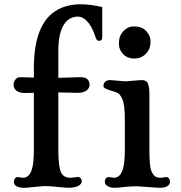

<svg xmlns="http://www.w3.org/2000/svg" viewBox="-20 -878 851 905"><path d="M43.9 0ZM94.7 7.3Q45.4 7.3 45.4 -22.5Q45.4 -30.3 50.5 -36.9Q55.7 -43.5 64 -43.5L88.4 -40Q128.4 -40 136.7 -112.3Q139.6 -137.7 139.6 -174.3V-440.4Q108.4 -439.5 93.5 -439.7Q78.6 -439.9 68.8 -444.1Q59.1 -448.2 53.7 -454.1Q43.9 -464.8 43.9 -478.5Q43.9 -492.2 52.7 -503.2Q61.5 -514.2 74.2 -514.2Q86.9 -514.2 94.7 -513.7L125.5 -512.7Q133.3 -512.7 139.6 -512.2V-556.6Q139.6 -788.6 271.5 -841.8Q312 -857.9 359.1 -857.9Q406.2 -857.9 461.9 -844.7V-703.1Q461.9 -685.5 448.2 -685.5Q441.4 -685.5 437.3 -689.2Q433.1 -692.9 426.5 -713.4Q419.9 -733.9 409.4 -752Q398.9 -770 388.2 -780.3Q368.7 -799.8 348.1 -799.8Q327.6 -799.8 310.8 -790.8Q293.9 -781.7 281.2 -762.2Q254.9 -720.7 254.9 -637.7V-511.2L359.4 -514.2Q394 -514.2 400.4 -490.2Q402.3 -483.9 402.3 -478.5Q402.3 -473.1 399.7 -466.3Q397 -459.5 390.6 -453.6Q375.5 -440.4 347.2 -440.4L254.9 -442.4V-174.3Q254.9 -91.8 268.6 -63.5Q280.3 -40 314 -40L347.7 -43.9Q356 -43.9 360.8 -37.1Q365.7 -30.3 365.7 -23.9Q365.7 -17.6 361.6 -12.2Q357.4 -6.8 350.1 -2.4Q327.6 10.7 282.2 5.9Q271 4.9 259.8 3.9Q203.6 -2.4 175.8 0Q147.9 2.4 136.2 3.7Q124.5 4.9 114.7 6.1Q105 7.3 94.7 7.3ZM557.6 -626Q540.5 -646.5 540.5 -669.9Q540.5 -693.4 546.1 -707.3Q551.8 -721.2 561.5 -731.4Q582.5 -753.4 608.4 -753.4Q634.3 -753.4 648.2 -746.8Q662.1 -740.2 670.9 -729.5Q689.5 -707.5 689.5 -685.1Q689.5 -662.6 684.1 -649.4Q678.7 -636.2 668.9 -625.7Q659.2 -615.2 645.3 -608.6Q631.3 -602.1 613 -602.1Q594.7 -602.1 580.8 -608.6Q566.9 -615.2 557.6 -626ZM730 7.3 625 0Q593.8 0 563.7 3.7Q533.7 7.3 520.8 7.3Q507.8 7.3 498.3 4.2Q488.8 1 483.4 -3.4Q474.1 -11.2 474.1 -20.8Q474.1 -30.3 479.2 -36.9Q484.4 -43.5 492.7 -43.5L516.6 -40Q557.1 -40 565.4 -112.3Q568.4 -137.7 568.4 -174.3V-317.9Q568.4 -387.2 555.7 -413.1Q551.8 -421.4 545.7 -429.9Q539.6 -438.5 526.4 -443.4Q513.2 -448.2 500 -451.9Q486.8 -455.6 477.3 -460.4Q467.8 -465.3 467.8 -471.9Q467.8 -478.5 469.2 -482.9Q470.7 -487.3 474.1 -491.2Q482.4 -500.5 499.5 -500.5L571.3 -494.6L645 -500.5Q665 -500.5 671.9 -492.7Q684.1 -478 684.1 -438V-174.3Q684.1 -92.3 693.8 -71Q703.6 -49.8 713.9 -44.9Q724.1 -40 738.8 -40L762.7 -43.5Q771.5 -43.5 776.4 -36.9Q781.2 -30.3 781.2 -22.5Q781.2 7.3 730 7.3Z"/></svg>

Font: Stoke
Style: Regular
Weight: 400
Designer: Nicole Fally
Foundry: Nicole Fally
Version: Version 1.002